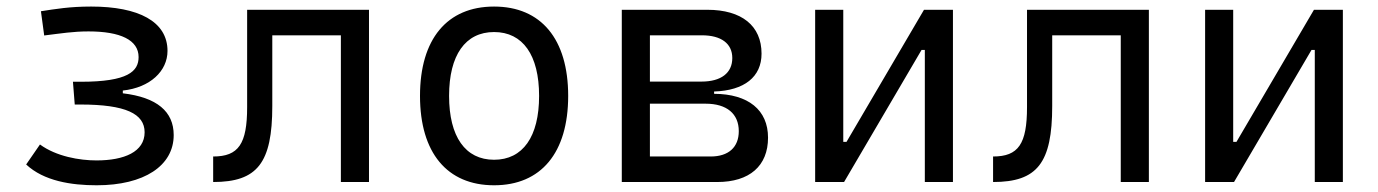

<svg xmlns="http://www.w3.org/2000/svg" viewBox="-20 -547 4142 577"><path d="M270.5 9.8C413.1 9.8 502 -48.8 502 -141.1C502 -211.9 451.7 -254.4 349.1 -266.6V-274.9C431.2 -283.7 483.4 -333.5 483.4 -394C483.4 -482.4 396.5 -527.3 253.9 -527.3C189.5 -527.3 147 -520 103 -513.2L112.8 -440.4C165 -446.8 199.7 -452.6 246.1 -452.6C341.8 -452.6 396.5 -426.8 396.5 -375.5C396.5 -332.5 364.3 -301.3 223.1 -301.3H199.2L204.6 -232.9H221.7C357.9 -232.9 414.6 -205.1 414.6 -149.4C414.6 -90.8 353.5 -64.9 270 -64.9C219.2 -64.9 149.4 -76.7 100.1 -112.8L58.6 -52.7C111.8 -2.9 194.3 9.8 270.5 9.8Z M620.6 0C753.4 0 798.3 -57.1 798.3 -228.5V-440.9H1004.4V0H1088.9V-517.6H722.7V-225.1C722.7 -114.3 696.8 -76.7 620.6 -76.7Z M1464.8 9.8C1606 9.8 1687.5 -87.9 1687.5 -258.8C1687.5 -429.7 1606 -527.3 1464.8 -527.3C1323.7 -527.3 1242.2 -429.7 1242.2 -258.8C1242.2 -87.9 1323.7 9.8 1464.8 9.8ZM1464.8 -66.9C1378.4 -66.9 1329.6 -136.2 1329.6 -258.8C1329.6 -381.3 1378.4 -450.7 1464.8 -450.7C1551.3 -450.7 1600.1 -381.3 1600.1 -258.8C1600.1 -136.2 1551.3 -66.9 1464.8 -66.9Z M1848.6 0H2135.7C2232.4 0 2288.1 -48.3 2288.1 -133.3C2288.1 -216.3 2229 -264.6 2126 -265.1V-272C2216.8 -274.9 2268.6 -315.9 2268.6 -385.7C2268.6 -469.7 2209 -517.6 2105.5 -517.6H1848.6ZM1933.1 -76.7V-235.4H2100.6C2164.1 -235.4 2200.2 -205.1 2200.2 -152.8C2200.2 -104.5 2169.4 -76.7 2115.7 -76.7ZM1933.1 -301.8V-440.9H2089.4C2147.5 -440.9 2180.7 -416 2180.7 -372.6C2180.7 -327.6 2147 -301.8 2087.9 -301.8Z M2429.7 0H2516.6L2749.5 -397H2759.3V0H2843.8V-517.6H2756.8L2523.9 -120.6H2514.2V-517.6H2429.7Z M2964.4 0C3097.2 0 3142.1 -57.1 3142.1 -228.5V-440.9H3348.1V0H3432.6V-517.6H3066.4V-225.1C3066.4 -114.3 3040.5 -76.7 2964.4 -76.7Z M3601.6 0H3688.5L3921.4 -397H3931.2V0H4015.6V-517.6H3928.7L3695.8 -120.6H3686V-517.6H3601.6Z"/></svg>

Font: Cascadia Mono PL SemiLight
Style: Regular
Weight: 350
Monospace: yes
Designer: Aaron Bell
Foundry: Saja Typeworks
Version: Version 2404.023